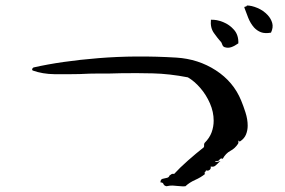

<svg xmlns="http://www.w3.org/2000/svg" viewBox="-20 -725 1040 700"><path d="M883 -267Q883 -250 877 -235Q871 -220 856 -210Q853 -208 851.5 -210.5Q850 -213 850 -213Q849 -212 849 -208Q850 -204 848 -201Q837 -184 820 -175Q803 -166 792 -146Q787 -148 785 -147Q783 -146 781 -144Q780 -141 776.5 -139Q773 -137 764 -138Q766 -133 775 -135.5Q784 -138 784 -138Q781 -136 778.5 -133.5Q776 -131 774 -129Q768 -123 763 -119.5Q758 -116 748 -118Q750 -110 744 -105.5Q738 -101 731 -104Q731 -102 728 -98Q723 -94 728 -91Q712 -78 691.5 -69Q671 -60 656 -46Q647 -45 640 -46Q633 -47 627 -47Q618 -48 609.5 -48.5Q601 -49 587 -46Q578 -48 576 -54Q574 -60 565 -60Q565 -71 572.5 -73Q580 -75 588 -76.5Q596 -78 598 -85Q599 -86 601 -87Q603 -89 606 -90.5Q609 -92 615 -91Q635 -113 665 -139.5Q695 -166 723 -188Q725 -192 724 -197Q724 -201 726 -204Q744 -222 751.5 -242.5Q759 -263 759 -285Q759 -317 745.5 -348Q732 -379 710.5 -404Q689 -429 665 -443Q598 -456 537.5 -457.5Q477 -459 420 -458Q400 -457 381 -457Q362 -457 343 -457Q325 -457 307 -456.5Q289 -456 271 -455Q224 -454 179.5 -454.5Q135 -455 99 -468Q94 -473 102 -479Q203 -502 339 -513Q475 -524 623 -515Q703 -510 767 -468.5Q831 -427 859 -359Q867 -340 875 -315Q883 -290 883 -267ZM968 -606Q946 -602 931.5 -607.5Q917 -613 906 -625Q893 -640 885 -660Q877 -680 871 -697Q870 -701 876 -701Q880 -702 880 -705Q897 -705 918.5 -696Q940 -687 956 -670Q968 -657 972.5 -641Q977 -625 968 -606ZM849 -567Q835 -557 823 -553Q811 -549 799 -553Q793 -555 790.5 -562Q788 -569 786 -572Q785 -573 783 -575Q774 -585 760 -604.5Q746 -624 749 -653Q770 -654 793.5 -644.5Q817 -635 833.5 -616Q850 -597 849 -567Z"/></svg>

Font: Yuji Boku
Style: Regular
Weight: 400
Designer: Kataoka Yuji
Foundry: Kinuta Font Factory
Version: Version 3.002